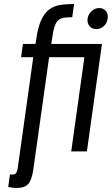

<svg xmlns="http://www.w3.org/2000/svg" viewBox="-20 -760 561 964"><path d="M41.4 116.6Q33.9 116.6 29.9 114.9L21.3 178.9Q33.4 181.4 43.8 182.6Q54.1 183.7 64 183.7Q104 183.7 121.6 163.9Q139.3 144.1 146.9 93.6L226.6 -472.9H444.4L453.6 -539.3H237.4L242.1 -569.6Q247 -606 254.1 -626.9Q261.1 -647.9 272.2 -658Q283.3 -668.1 300.4 -670.9Q317.6 -673.6 342.6 -673.6L352.1 -740Q312.6 -740 280.9 -734.8Q249.1 -729.6 225.6 -711.3Q202.1 -693 186.4 -658Q170.6 -623 162.1 -563.7L158.3 -539.3H95L85.9 -472.9H147.1L68.4 88.3Q65.6 102.7 60.4 109.6Q55.3 116.6 41.4 116.6ZM416.3 0 491.9 -539.3H413.1L337.6 0ZM419.7 -666.7Q416.9 -643.9 429.4 -628.9Q441.9 -613.9 463.7 -613.9Q484.9 -613.9 501.3 -628.9Q517.7 -643.9 520.6 -666.7Q524.1 -688.9 511.9 -704.2Q499.6 -719.6 478.4 -719.6Q456.6 -719.6 439.9 -704.2Q423.3 -688.9 419.7 -666.7Z"/></svg>

Font: Secuela ExtLt
Style: Italic
Weight: 200
Italic angle: -8°
Designer: Fernando Haro
Foundry: deFharo
Version: Version 1.704